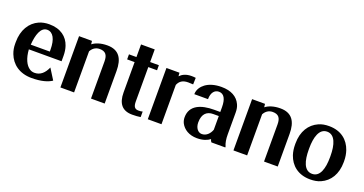

<svg xmlns="http://www.w3.org/2000/svg" viewBox="-36 -1253 3519 1858"><g transform="rotate(20 1723.5 -324.0)"><path d="M35 -246C35 -211 41 -178 53 -147C88 -55 170 10 297 10C395 10 462 -10 503 -38L434 -148C407 -86 366 -47 307 -47C288 -47 272 -51 257 -61C214 -88 184 -151 178 -242H515V-298C515 -334 510 -366 500 -396C472 -480 400 -538 282 -538C244 -538 209 -531 179 -518C91 -479 35 -390 35 -265ZM180 -291C187 -393 215 -481 281 -481C342 -481 376 -417 376 -312V-291Z M591 0H732V-423C749 -455 778 -480 822 -480C881 -480 906 -450 906 -382V0H1047V-336C1047 -460 1002 -538 880 -538C811 -538 760 -519 728 -494L724 -528H591Z M1105 -476H1182V-164C1182 -49 1231 10 1333 10C1367 10 1393 8 1419 4V-53C1407 -49 1393 -48 1377 -48C1338 -48 1323 -70 1323 -122V-476H1413V-528H1323V-658H1182V-528H1105Z M1491 0H1632V-405C1650 -448 1682 -469 1737 -469C1752 -469 1774 -467 1788 -467L1790 -535C1779 -537 1760 -538 1746 -538C1688 -538 1651 -517 1628 -492L1625 -528H1491Z M1819 -140C1819 -118 1824 -98 1833 -80C1860 -28 1918 10 1999 10C2061 10 2104 -7 2132 -29C2135 -17 2139 -8 2146 0H2289V-8C2274 -41 2268 -79 2268 -128V-352C2268 -383 2263 -410 2252 -433C2221 -501 2154 -538 2056 -538C1987 -538 1931 -521 1892 -492C1860 -468 1831 -431 1831 -382H1972C1972 -450 2004 -486 2048 -486C2101 -486 2126 -438 2126 -355V-306H2063C1929 -306 1819 -264 1819 -140ZM1960 -139C1960 -230 2007 -264 2068 -264H2126V-123C2110 -78 2075 -44 2030 -44C1991 -44 1960 -82 1960 -139Z M2373 0H2514V-423C2531 -455 2560 -480 2604 -480C2663 -480 2688 -450 2688 -382V0H2829V-336C2829 -460 2784 -538 2662 -538C2593 -538 2542 -519 2510 -494L2506 -528H2373Z M2914 -259C2914 -220 2919 -185 2930 -152C2962 -58 3040 10 3165 10C3205 10 3241 4 3272 -10C3360 -49 3415 -134 3415 -259V-269C3415 -308 3409 -343 3398 -376C3366 -470 3289 -538 3164 -538C3124 -538 3089 -532 3058 -518C2970 -479 2914 -394 2914 -269ZM3055 -257V-271C3055 -382 3082 -481 3164 -481C3246 -481 3274 -384 3274 -271V-257C3274 -144 3247 -47 3165 -47C3081 -47 3055 -143 3055 -257Z"/></g></svg>

Font: Aerodynamic
Style: Regular
Weight: 500
Designer: Google
Version: Version 2.000980; 2014